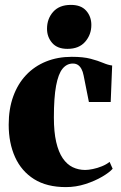

<svg xmlns="http://www.w3.org/2000/svg" viewBox="-20 -753 495 784"><path d="M249 11Q171 11 119.2 -21.5Q67.5 -54 41.5 -111.5Q15.5 -169 15.5 -244Q15.5 -308 34 -359.2Q52.5 -410.5 86.5 -446.5Q120.5 -482.5 168 -501.8Q215.5 -521 273 -521Q320 -521 350.2 -513Q380.5 -505 401 -496.2Q421.5 -487.5 438 -485.5L432 -336.5H343L321.5 -444.5Q318.5 -460.5 312.5 -471.5Q306.5 -482.5 298 -488Q289.5 -493.5 277.5 -493.5Q252.5 -493.5 235.2 -472.2Q218 -451 209 -402.8Q200 -354.5 200 -273.5Q200 -214 209.5 -173Q219 -132 236.2 -106.8Q253.5 -81.5 277 -70.2Q300.5 -59 328 -59Q341 -59 359.2 -62.8Q377.5 -66.5 396 -74Q414.5 -81.5 427.5 -92L440 -64Q427 -49 397.2 -31.5Q367.5 -14 328.8 -1.5Q290 11 249 11ZM255 -553.5Q214 -553.5 193 -577.8Q172 -602 172 -635.5Q172 -676.5 197.2 -704.8Q222.5 -733 269 -733H270Q311 -733 332 -709.2Q353 -685.5 353 -651Q353 -611.5 327.8 -582.5Q302.5 -553.5 256 -553.5Z"/></svg>

Font: Merriweather 144pt Black
Style: Regular
Weight: 900
Version: Version 2.100